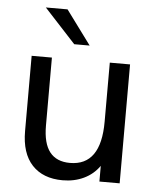

<svg xmlns="http://www.w3.org/2000/svg" viewBox="-51 -741 650 793"><g transform="rotate(5 273.5 -344.5)"><path d="M66 -181V-493H150V-211Q150 -137.5 178 -101.8Q206 -66 262 -66Q390 -66 390 -248V-493H474V0H390V-65Q365 -29.5 325.8 -10.8Q286.5 8 238 8Q156.5 8 111.2 -40.5Q66 -89 66 -181ZM107 -697H197L301 -556H237Z"/></g></svg>

Font: HK Grotesk
Style: Regular
Weight: 400
Designer: Alfredo Marco Pradil
Foundry: Hanken Design Co.
Version: Version 3.001